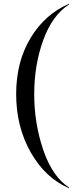

<svg xmlns="http://www.w3.org/2000/svg" viewBox="-20 -820 402 1010"><path d="M344 167 343 170Q219 117 142 -18Q65 -153 65 -325Q65 -495 141 -620.5Q217 -746 343 -800L344 -797Q255 -740 207.5 -609Q160 -478 160 -325Q160 -170 208 -30Q256 110 344 167Z"/></svg>

Font: Bodoni* 72
Style: Regular
Weight: 400
Version: Version 1.003